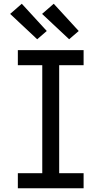

<svg xmlns="http://www.w3.org/2000/svg" viewBox="-20 -1002 540 1022"><path d="M75 0V-80H205V-655H75V-735H425V-655H295V-80H425V0ZM348 -793 204 -928 266 -982 399 -837ZM178 -793 34 -928 96 -982 229 -837Z"/></svg>

Font: Iosevka Term Medium
Style: Regular
Weight: 500
Monospace: yes
Designer: Belleve Invis
Foundry: Belleve Invis
Version: Version 26.3.1